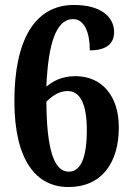

<svg xmlns="http://www.w3.org/2000/svg" viewBox="-20 -744 529 774"><path d="M256 10C390 10 459 -88 459 -230C459 -360 389 -437 284 -437C228 -437 193 -416 167 -395C174 -569 207 -667 274 -667C321 -667 342 -612 342 -541C413 -541 440 -571 440 -615C440 -672 392 -724 278 -724C117 -724 38 -577 38 -337C38 -97 126 10 256 10ZM257 -52C198 -52 168 -141 167 -334C186 -353 215 -377 252 -377C300 -377 330 -331 330 -220C330 -102 303 -52 257 -52Z"/></svg>

Font: Noto Serif Devanagari Condensed
Style: Bold
Weight: 700
Width: 3
Designer: Universal Thirst, Indian Type Foundry and the Monotype Design Team
Foundry: Monotype Imaging Inc.
Version: Version 2.004